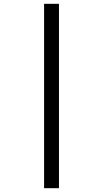

<svg xmlns="http://www.w3.org/2000/svg" viewBox="-20 -843 540 1006"><path d="M211 143V-823H289V143Z"/></svg>

Font: Iosevka Algr
Style: Regular
Weight: 400
Monospace: yes
Designer: Belleve Invis
Foundry: Belleve Invis
Version: Version 26.0.2; ttfautohint (v1.8.3)